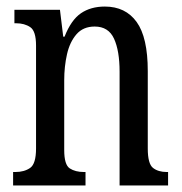

<svg xmlns="http://www.w3.org/2000/svg" viewBox="-20 -566 555 586"><path d="M20 0V-41H27Q54 -41 72 -53.5Q90 -66 90 -113V-427Q90 -471 72.5 -483Q55 -495 29 -495H24V-536H163L173 -454H177Q197 -505 227 -525.5Q257 -546 300 -546Q363 -546 397 -499Q431 -452 431 -349V-113Q431 -66 447 -53.5Q463 -41 489 -41H493V0H345V-347Q345 -411 328 -448Q311 -485 269 -485Q234 -485 213.5 -461.5Q193 -438 184.5 -400.5Q176 -363 176 -321V-108Q176 -63 193 -52Q210 -41 236 -41H241V0Z"/></svg>

Font: Noto Serif Ethiopic ExtraCondensed
Style: Regular
Weight: 400
Width: 2
Designer: Monotype Design Team
Foundry: Monotype Imaging Inc.
Version: Version 2.102; ttfautohint (v1.8.4.7-5d5b)